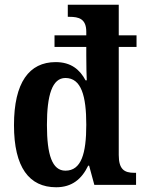

<svg xmlns="http://www.w3.org/2000/svg" viewBox="-20 -780 608 810"><path d="M217 10C284 10 325 -25 352 -81H356L378 0H554V-51H546C505 -51 481 -65 481 -126V-582H556V-631H481V-760H266V-709H273C312 -709 344 -701 344 -646V-631H210V-582H344V-546C344 -512 345 -456 346 -441H341C317 -486 280 -518 215 -518C103 -518 39 -432 39 -252C39 -74 103 10 217 10ZM256 -60C200 -60 178 -127 178 -253C178 -378 200 -451 256 -451C323 -451 344 -375 344 -254C344 -132 323 -60 256 -60Z"/></svg>

Font: Noto Serif Ethiopic Condensed
Style: Bold
Weight: 700
Width: 3
Designer: Monotype Design Team
Foundry: Monotype Imaging Inc.
Version: Version 2.102